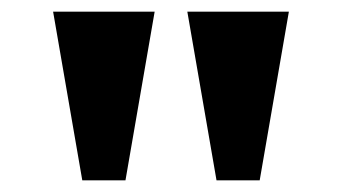

<svg xmlns="http://www.w3.org/2000/svg" viewBox="-20 -734 585 329"><path d="M121 -425 71 -714H245L195 -425ZM351 -425 301 -714H475L425 -425Z"/></svg>

Font: Noto Serif Tibetan ExtraBold
Style: Regular
Weight: 800
Version: Version 2.103